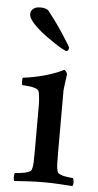

<svg xmlns="http://www.w3.org/2000/svg" viewBox="-51 -706 380 741"><g transform="rotate(5 139.5 -335.0)"><path d="M192 -123Q192 -99 192.5 -78.5Q193 -58 198 -45Q200 -41 207.5 -37.5Q215 -34 225 -32Q235 -30 244.5 -29Q254 -28 258 -28Q261 -23 261.5 -12Q262 -1 258 3Q228 1 202 -0.5Q176 -2 147 -2Q117 -2 90 -0.5Q63 1 33 3Q30 -1 30 -12Q30 -23 33 -28Q38 -28 48 -29Q58 -30 68 -32Q78 -34 86.5 -37.5Q95 -41 96 -45Q101 -58 101.5 -78Q102 -98 102 -123V-290Q102 -295 102 -303Q102 -311 101 -320Q100 -329 99 -337.5Q98 -346 96 -351Q93 -357 83.5 -360.5Q74 -364 63.5 -365.5Q53 -367 44 -367.5Q35 -368 32 -368Q30 -370 29.5 -382Q29 -394 32 -397Q75 -402 117 -414Q159 -426 188 -441Q192 -440 196 -434Q200 -428 200 -425Q200 -422 198.5 -413.5Q197 -405 196 -395Q195 -385 193.5 -375.5Q192 -366 192 -362V-320ZM76 -673Q87 -673 95.5 -670Q104 -667 106 -665Q118 -650 134.5 -627.5Q151 -605 165 -583.5Q179 -562 189 -546Q199 -530 199 -528Q199 -523 196.5 -518.5Q194 -514 189 -514Q187 -514 174.5 -520.5Q162 -527 145.5 -538Q129 -549 110 -562.5Q91 -576 75 -590.5Q59 -605 48.5 -619Q38 -633 38 -644Q38 -646 39 -651Q40 -656 44 -661Q48 -666 55.5 -669.5Q63 -673 76 -673Z"/></g></svg>

Font: Vermiglione Medium
Style: Regular
Weight: 500
Version: Version 1.000